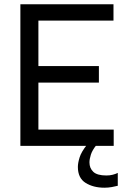

<svg xmlns="http://www.w3.org/2000/svg" viewBox="-20 -680 583 895"><path d="M75 0V-660H509V-584H159V-372H441V-295H159V-76H510V0ZM467 195Q415 195 379 172.5Q343 150 343 98Q343 80 351 54Q359 28 386 -6H431Q410 20 403.5 41Q397 62 397 77Q397 104 415 121Q433 138 476 138Q492 138 505.5 134.5Q519 131 529 126V186Q518 189 501 192Q484 195 467 195Z"/></svg>

Font: Lil Grotesk Medium
Style: Regular
Weight: 500
Designer: Bastien Sozeau
Foundry: NBR — Bastien Sozeau
Version: Version 3.003; ttfautohint (v1.8.4.7-5d5b);gftools[0.9.33]